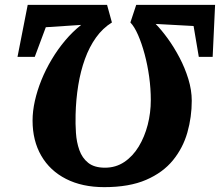

<svg xmlns="http://www.w3.org/2000/svg" viewBox="-20 -763 905 790"><path d="M865 -743 855 -529H798L776.5 -656L620.5 -664.5Q644 -640.5 670 -604.8Q696 -569 718.5 -526.2Q741 -483.5 755 -437.8Q769 -392 769 -348.5Q769 -281.5 751 -218Q733 -154.5 691.8 -103.8Q650.5 -53 581.2 -23Q512 7 409 7Q318 7 251.8 -26.8Q185.5 -60.5 149.8 -122.2Q114 -184 114 -267Q114 -305.5 123.5 -348Q133 -390.5 150.5 -433.8Q168 -477 192.8 -518.5Q217.5 -560 248 -596.2Q278.5 -632.5 314 -660.5L168.5 -651L123 -529H52L94 -743H420.5L440.5 -670.5Q402.5 -647 375 -608.5Q347.5 -570 329.5 -520.2Q311.5 -470.5 302 -412.2Q292.5 -354 291 -290.5Q290 -254 292.5 -216Q295 -178 306.5 -145.5Q318 -113 343 -93Q368 -73 412 -73Q456.5 -73 491.5 -96.5Q526.5 -120 550.8 -160Q575 -200 587.8 -249.5Q600.5 -299 600.5 -351.5Q600.5 -398 593.8 -447Q587 -496 575 -540.5Q563 -585 548 -619.2Q533 -653.5 516.5 -670.5L540.5 -743Z"/></svg>

Font: Merriweather Light 18pt Black
Style: Italic
Weight: 900
Italic angle: -7.8°
Version: Version 2.101